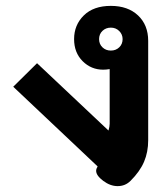

<svg xmlns="http://www.w3.org/2000/svg" viewBox="-20 -623 569 653"><path d="M380 10Q355 10 331 -8Q307 -26 307 -42Q307 -49 312 -57L25 -328L106 -408L349 -179Q353 -193 353 -202V-388Q341 -386 331 -386Q290 -386 261 -415Q232 -444 232 -490Q232 -538 265 -570.5Q298 -603 357 -603Q415 -603 449.5 -570.5Q484 -538 484 -484V-146Q484 -106 470 -73Q456 -40 424 -8Q406 10 380 10ZM397 -490Q397 -506 385.5 -517.5Q374 -529 357 -529Q340 -529 328.5 -518Q317 -507 317 -490Q317 -473 328.5 -462Q340 -451 357 -451Q374 -451 385.5 -462Q397 -473 397 -490Z"/></svg>

Font: Niramit
Style: Bold
Weight: 700
Designer: Katatrad Aksorn Co.,Ltd.
Foundry: Cadson Demak Co.,Ltd.
Version: Version 1.001; ttfautohint (v1.6)